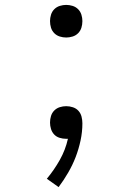

<svg xmlns="http://www.w3.org/2000/svg" viewBox="-20 -558 540 783"><path d="M250 -405Q237 -405 224 -409Q211 -413 201.5 -422.5Q192 -432 188 -445Q184 -458 184 -472Q184 -485 188 -498Q192 -511 201.5 -520.5Q211 -530 224 -534Q237 -538 250 -538Q263 -538 276 -534Q289 -530 298.5 -520.5Q308 -511 312 -498Q316 -485 316 -472Q316 -458 312 -445Q308 -432 298.5 -422.5Q289 -413 276 -409Q263 -405 250 -405ZM219 205 171 171Q201 135 224 94Q247 53 257 8Q255 8 253 8Q251 8 249 8Q236 8 223 4Q210 0 201 -9.5Q192 -19 188 -32Q184 -45 184 -58Q184 -72 188 -85Q192 -98 201.5 -107.5Q211 -117 224 -121Q237 -125 250 -125Q264 -125 277.5 -120.5Q291 -116 300 -106Q309 -96 312.5 -82.5Q316 -69 316 -55Q316 -20 308.5 15Q301 50 288.5 82.5Q276 115 258 146Q240 177 219 205Z"/></svg>

Font: iosevka_custom_sans_ss08 Light
Style: Regular
Weight: 300
Designer: Belleve Invis
Foundry: Belleve Invis
Version: Version 10.3.0; ttfautohint (v1.8.3)